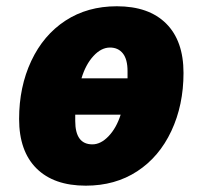

<svg xmlns="http://www.w3.org/2000/svg" viewBox="-20 -583 647 613"><path d="M253.9 9.8Q151.9 9.8 96.4 -45.4Q41 -100.6 41 -203.1Q41 -305.7 79.8 -388.4Q118.7 -471.2 189 -517.1Q259.3 -563 353 -563Q455.1 -563 510.5 -507.8Q565.9 -452.6 565.9 -350.1Q565.9 -247.6 527.1 -164.8Q488.3 -82 418 -36.1Q347.7 9.8 253.9 9.8ZM331.1 -431.2Q303.2 -431.2 278.3 -404.1Q253.4 -377 240.2 -333H387.2V-356Q387.2 -393.6 372.3 -412.4Q357.4 -431.2 331.1 -431.2ZM274.9 -122.1Q301.8 -122.1 326.7 -148.2Q351.6 -174.3 365.2 -216.8H220.2V-196.8Q220.2 -122.1 274.9 -122.1Z"/></svg>

Font: Open Sans Extrabold
Style: Italic
Weight: 800
Italic angle: -12°
Foundry: Ascender Corporation
Version: Version 1.10